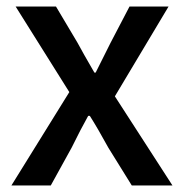

<svg xmlns="http://www.w3.org/2000/svg" viewBox="-20 -570 566 590"><path d="M193 -287 28 -550H152L218 -439Q234 -409 270 -347H274L320 -439L378 -550H498L333 -274L510 0H385L313 -116Q279 -178 256 -214H251Q228 -173 200 -116L136 0H15Z"/></svg>

Font: `nÑOSM
Style: Regular
Weight: 500
Designer: Ryoko NISHIZUKA ¬âXZm¬º[P (kana & ideographs); Paul D. Hunt (Latin, Greek & Cyrillic); Wenlong ZHANG _ e¬á¬ü¬ô (bopomof
Foundry: Adobe Systems Incorporated
Version: Version 1.00 June 24, 2014, initial release